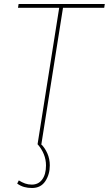

<svg xmlns="http://www.w3.org/2000/svg" viewBox="-20 -720 544 960"><path d="M66 198 74 182Q90 192 105.5 197.5Q121 203 139 203Q172 203 191 177.5Q210 152 210 107Q210 49 167 0H168L276 -681H70L73 -700H504L501 -681H295L187 0H185Q205 20 217 47.5Q229 75 229 107Q229 152 206.5 186Q184 220 140 220Q119 220 101 215Q83 210 66 198Z"/></svg>

Font: Georama Thin
Style: Italic
Weight: 100
Italic angle: -9°
Designer: Jean-Baptiste Levee
Foundry: Production Type
Version: Version 1.000